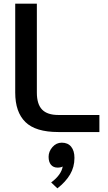

<svg xmlns="http://www.w3.org/2000/svg" viewBox="-20 -720 591 1047"><path d="M63 -215V-700H181V-215Q181 -152 209.5 -122.5Q238 -93 298 -93H522V0H298Q174 0 118.5 -54.5Q63 -109 63 -215ZM386 141Q386 191 362 231.5Q338 272 293 307L259 275Q314 234 322 188Q311 194 294 194Q271 194 258 178.5Q245 163 245 135Q245 106 266 82Q287 58 317 58Q350 58 368 80Q386 102 386 141Z"/></svg>

Font: KoHo SemiBold
Style: Regular
Weight: 600
Designer: Cadson Demak & Katatrad Team
Foundry: Cadson Demak Co.,Ltd.
Version: Version 1.000; ttfautohint (v1.6)